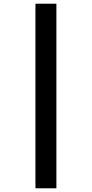

<svg xmlns="http://www.w3.org/2000/svg" viewBox="-20 -785 495 1035"><path d="M171 -765H284V230H171Z"/></svg>

Font: Noto Sans Condensed
Style: Regular
Weight: 400
Width: 3
Version: Version 2.013